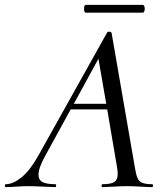

<svg xmlns="http://www.w3.org/2000/svg" viewBox="-58 -768 680 788"><path d="M98 -127 382 -635Q384 -638 389 -638Q398 -638 400 -633L495 -84Q500 -53 505.5 -39Q511 -25 524.5 -18.5Q538 -12 566 -12Q570 -12 570 -6Q570 0 566 0Q551 0 519 -2Q483 -4 462 -4Q440 -4 408 -2Q376 0 362 0Q359 0 359 -6Q359 -12 362 -12Q397 -12 411 -21Q425 -30 425 -54Q425 -68 422 -84L382 -319H232L129 -131Q100 -79 100 -51Q100 -29 117 -20.5Q134 -12 169 -12Q173 -12 172.5 -6Q172 0 168 0Q156 0 120 -2Q80 -4 58 -4Q37 -4 9 -2Q-19 0 -34 0Q-38 0 -38 -6Q-38 -12 -34 -12Q-5 -12 29.5 -39.5Q64 -67 98 -127ZM378 -342 346 -527 245 -342ZM294 -748H528Q532 -748 534 -743Q536 -738 536 -732Q536 -726 534 -721Q532 -716 528 -716H294Q287 -716 287 -732Q287 -748 294 -748Z"/></svg>

Font: CormorantInfant-MediumItalic
Style: Italic
Weight: 500
Italic angle: -10°
Designer: Christian Thalmann (Catharsis Fonts)
Foundry: Catharsis Fonts
Version: Version 3.303